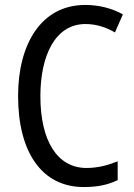

<svg xmlns="http://www.w3.org/2000/svg" viewBox="-20 -745 542 775"><path d="M325 -648C370 -648 410 -634 444 -614L476 -687C431 -712 379 -725 324 -725C145 -725 53 -565 53 -358C53 -129 150 10 318 10C374 10 416 1 455 -18V-94C416 -78 375 -67 329 -67C211 -67 143 -177 143 -357C143 -519 202 -648 325 -648Z"/></svg>

Font: Noto Sans Sinhala Condensed
Style: Regular
Weight: 400
Width: 3
Designer: Jelle Bosma - Monotype Design Team
Foundry: Monotype Imaging Inc.
Version: Version 2.006